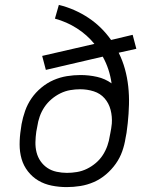

<svg xmlns="http://www.w3.org/2000/svg" viewBox="-20 -755 640 783"><path d="M252 8Q252 8 252 8Q252 8 252 8Q221 8 191 2Q161 -4 136.5 -18.5Q112 -33 94 -56Q76 -79 68 -107Q60 -135 60 -166Q60 -197 65 -228L68 -249Q73 -276 82.5 -303Q92 -330 108.5 -354Q125 -378 148.5 -397.5Q172 -417 198.5 -428.5Q225 -440 253 -444.5Q281 -449 308 -449Q308 -449 308 -449Q308 -449 308 -449Q343 -449 376 -441.5Q409 -434 435 -415Q431 -444 422 -471.5Q413 -499 399 -524L167 -470L152 -527L365 -576Q335 -613 293.5 -639.5Q252 -666 204 -679L220 -735Q253 -727 283.5 -713.5Q314 -700 341 -682Q368 -664 391 -641.5Q414 -619 433 -592L521 -613L536 -556L464 -540Q480 -508 489.5 -473.5Q499 -439 503 -402.5Q507 -366 506 -328.5Q505 -291 501 -253Q500 -243 498.5 -233Q497 -223 496 -213L492 -192Q488 -165 478.5 -138Q469 -111 452 -87Q435 -63 412 -43.5Q389 -24 362.5 -12.5Q336 -1 308 3.5Q280 8 252 8ZM253 -50Q273 -50 294 -53.5Q315 -57 334.5 -66.5Q354 -76 371 -90.5Q388 -105 399.5 -123Q411 -141 418 -161Q425 -181 428 -202L430 -212Q432 -222 433.5 -231.5Q435 -241 436 -251Q438 -280 431 -307Q424 -334 406.5 -354Q389 -374 362.5 -382.5Q336 -391 307 -391Q287 -391 266.5 -387.5Q246 -384 226.5 -374.5Q207 -365 190 -350.5Q173 -336 161 -318Q149 -300 142 -280Q135 -260 132 -239L128 -218Q125 -197 124.5 -175.5Q124 -154 129 -134Q134 -114 145.5 -97.5Q157 -81 173.5 -70Q190 -59 211 -54.5Q232 -50 253 -50Z"/></svg>

Font: Iosevka SS04 Light Extended
Style: Italic
Weight: 300
Width: 7
Italic angle: -9°
Monospace: yes
Designer: Belleve Invis
Foundry: Belleve Invis
Version: Version 19.0.0; ttfautohint (v1.8.4)